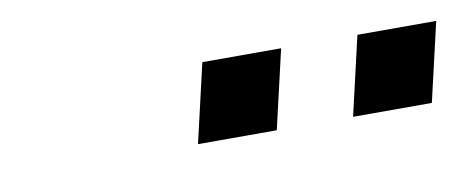

<svg xmlns="http://www.w3.org/2000/svg" viewBox="-28 -771 565 228"><g transform="rotate(-10 255.0 -656.5)"><path d="M293 -609H198L220 -704H315ZM480 -609H385L407 -704H502Z"/></g></svg>

Font: CBA Beacon Sans
Style: Italic
Weight: 400
Italic angle: -13°
Designer: Wei Huang
Foundry: Wei Huang
Version: Version 1.002